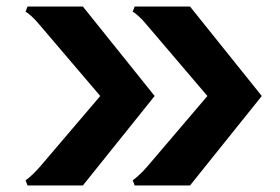

<svg xmlns="http://www.w3.org/2000/svg" viewBox="-20 -591 856 586"><path d="M452 -298 233 -25H64L58 -41Q61 -42 74.5 -54Q88 -66 101 -81L286 -298L101 -515Q88 -531 75 -542.5Q62 -554 58 -555L64 -571H233ZM779 -298 560 -25H391L385 -41Q388 -42 401.5 -54Q415 -66 428 -81L613 -298L428 -515Q415 -531 402 -542.5Q389 -554 385 -555L391 -571H560Z"/></svg>

Font: Farro Medium
Style: Regular
Weight: 500
Designer: Aceler Chua
Foundry: Grayscale Limited
Version: Version 1.101